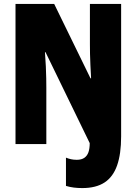

<svg xmlns="http://www.w3.org/2000/svg" viewBox="-20 -734 696 978"><path d="M399 224Q377 224 356.5 221.5Q336 219 316 213V69Q328 74 341.5 77Q355 80 371 80Q395 80 409.5 70Q424 60 430.5 41.5Q437 23 437 -5L212 -468H209Q212 -429 213.5 -395.5Q215 -362 215.5 -335Q216 -308 216 -287V0H59V-714H256L441 -335H444Q442 -371 440.5 -402.5Q439 -434 438.5 -460.5Q438 -487 438 -509V-714H597V-39Q597 50 576.5 108.5Q556 167 512.5 195.5Q469 224 399 224Z"/></svg>

Font: Noto Sans Khmer ExtraCondensed Black
Style: Regular
Weight: 900
Width: 2
Designer: Danh Hong and the Monotype Design Team
Foundry: Monotype Imaging Inc.
Version: Version 2.004